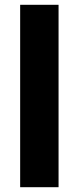

<svg xmlns="http://www.w3.org/2000/svg" viewBox="-20 -780 328 800"><path d="M224 0V-760H64V0Z"/></svg>

Font: Noto Sans Myanmar UI SemiCondensed ExtraBold
Style: Regular
Weight: 800
Width: 4
Designer: Monotype Design Team
Foundry: Monotype Imaging Inc.
Version: Version 2.103